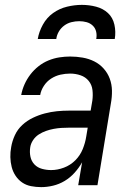

<svg xmlns="http://www.w3.org/2000/svg" viewBox="-20 -760 540 788"><path d="M149 8Q128 8 107.5 4Q87 0 71 -11Q55 -22 44 -38.5Q33 -55 28 -74.5Q23 -94 22.5 -115Q22 -136 26 -157Q30 -181 41 -205Q52 -229 71.5 -247Q91 -265 115 -276.5Q139 -288 164 -294.5Q189 -301 213.5 -303.5Q238 -306 263 -306H352L359 -347Q362 -369 359.5 -390.5Q357 -412 344 -428Q331 -444 310.5 -451Q290 -458 268 -458Q248 -458 228 -453.5Q208 -449 190 -437.5Q172 -426 160 -407.5Q148 -389 145 -370H67Q71 -392 80.5 -413.5Q90 -435 104.5 -454Q119 -473 138 -488Q157 -503 179 -512Q201 -521 223.5 -524.5Q246 -528 268 -528Q294 -528 319.5 -523.5Q345 -519 367 -508Q389 -497 405.5 -478.5Q422 -460 430.5 -437Q439 -414 439.5 -388Q440 -362 435 -335L380 0H301L317 -94Q304 -71 286 -51Q268 -31 245.5 -17.5Q223 -4 198 2Q173 8 149 8ZM190 -62Q216 -62 242.5 -72Q269 -82 289 -102Q309 -122 319.5 -148Q330 -174 334 -200L340 -236H263Q247 -236 231.5 -235Q216 -234 200 -231Q184 -228 168.5 -222.5Q153 -217 139 -208Q125 -199 115.5 -184.5Q106 -170 104 -155Q101 -135 105 -116.5Q109 -98 121.5 -85Q134 -72 152.5 -67Q171 -62 190 -62ZM135 -600Q140 -630 156 -659Q172 -688 198 -706.5Q224 -725 255 -732.5Q286 -740 316 -740Q346 -740 374.5 -732.5Q403 -725 423 -706.5Q443 -688 449.5 -659Q456 -630 451 -600H375Q378 -616 374.5 -630.5Q371 -645 360.5 -655Q350 -665 335.5 -669Q321 -673 305 -673Q289 -673 273 -669Q257 -665 243.5 -655Q230 -645 221.5 -630.5Q213 -616 211 -600Z"/></svg>

Font: Iosevka SS04 Oblique
Style: Regular
Weight: 400
Italic angle: -9°
Monospace: yes
Designer: Belleve Invis
Foundry: Belleve Invis
Version: Version 19.0.0; ttfautohint (v1.8.4)